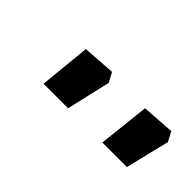

<svg xmlns="http://www.w3.org/2000/svg" viewBox="-21 -744 321 321"><g transform="rotate(45 139.5 -583.5)"><path d="M72 -627 130 -631 139 -614 121 -536H63ZM212 -627 270 -631 279 -614 260 -536H202Z"/></g></svg>

Font: Grenze Light
Style: Italic
Weight: 300
Italic angle: -10°
Designer: Renata Polastri
Foundry: Omnibus-Type
Version: Version 1.002; ttfautohint (v1.8)